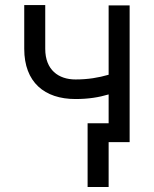

<svg xmlns="http://www.w3.org/2000/svg" viewBox="-20 -567 614 766"><path d="M497.2 -545.5H413.4V-268.8C372.9 -257.1 331.3 -250 281.2 -250C213.1 -250 160.5 -288.4 160.5 -372.2V-546.9H76.7V-372.2C76.7 -238.6 157.7 -171.9 281.2 -171.9C332.7 -171.9 373.9 -178.6 413.4 -190.3V-75.3H329.5V179H413.4V0H497.2Z"/></svg>

Font: Karasuma Gothic
Style: Regular
Weight: 400
Designer: Rasmus Andersson, Ryoko Nishizuka
Foundry: Genbu
Version: Version 1.00